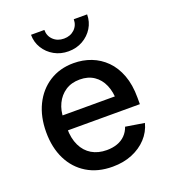

<svg xmlns="http://www.w3.org/2000/svg" viewBox="-139 -852 851 964"><g transform="rotate(-20 286.5 -369.5)"><path d="M297.9 11.7Q218.8 11.7 161.4 -23.2Q104 -58.1 73.2 -120.4Q42.5 -182.6 42.5 -265.1Q42.5 -347.2 73.2 -410.2Q104 -473.1 159.9 -508.8Q215.8 -544.4 289.6 -544.4Q339.4 -544.4 383.1 -527.6Q426.8 -510.7 460.4 -477.1Q494.1 -443.4 513.4 -392.1Q532.7 -340.8 532.7 -271.5V-236.8H97.7V-316.4H477.5L429.2 -290.5Q429.2 -340.3 413.1 -377.4Q397 -414.6 366 -435.5Q335 -456.5 290.5 -456.5Q245.6 -456.5 213.9 -435.3Q182.1 -414.1 165 -378.4Q147.9 -342.8 147.9 -298.3V-247.6Q147.9 -193.8 166.5 -155.3Q185.1 -116.7 219 -96.7Q252.9 -76.7 298.8 -76.7Q330.1 -76.7 355.2 -85.7Q380.4 -94.7 397.9 -112.5Q415.5 -130.4 424.3 -155.8L524.4 -139.6Q512.7 -94.7 481.2 -60.8Q449.7 -26.9 403.1 -7.6Q356.4 11.7 297.9 11.7ZM288.1 -608.4Q246.1 -608.4 212.2 -627.4Q178.2 -646.5 158.2 -679Q138.2 -711.4 138.2 -751H209.5Q209.5 -718.3 231.7 -697.3Q253.9 -676.3 288.1 -676.3Q322.3 -676.3 344.5 -697.3Q366.7 -718.3 366.7 -751H438Q438 -711.4 418.2 -679.2Q398.4 -647 364.5 -627.7Q330.6 -608.4 288.1 -608.4Z"/></g></svg>

Font: Inter 20pt Medium
Style: Regular
Weight: 500
Version: Version 4.001;git-66647c0bb